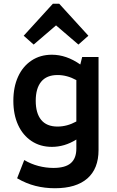

<svg xmlns="http://www.w3.org/2000/svg" viewBox="-20 -779 620 1021"><path d="M272 222Q218 222 168.5 209.5Q119 197 71 169L109 72Q144 93 184 103.5Q224 114 264 114Q327 114 356.5 88.5Q386 63 386 11V-37Q354 -17 321.5 -7.5Q289 2 256 2Q194 2 147.5 -29Q101 -60 76 -115Q51 -170 51 -243Q51 -316 76 -371Q101 -426 147.5 -457Q194 -488 256 -488Q333 -488 407 -436L417 -476H504V19Q504 118 444.5 170Q385 222 272 222ZM286 -106Q337 -106 386 -133V-353Q337 -380 286 -380Q228 -380 199 -344.5Q170 -309 170 -243Q170 -177 199 -141.5Q228 -106 286 -106ZM159 -542 106 -589 261 -759H295L450 -589L397 -542L278 -644Z"/></svg>

Font: Sometype Mono
Style: Bold
Weight: 700
Monospace: yes
Designer: Ryoichi Tsunekawa
Foundry: Dharma Type
Version: Version 1.000; ttfautohint (v1.8.3)